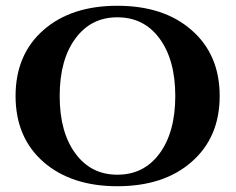

<svg xmlns="http://www.w3.org/2000/svg" viewBox="-20 -633 817 666"><path d="M644 -529Q742 -444 742 -300Q742 -156 644 -71Q548 13 387 13Q228 13 131 -71Q34 -156 34 -300Q34 -444 131 -529Q227 -613 387 -613Q548 -613 644 -529ZM533 -100Q588 -174 588 -300Q588 -426 533 -500Q479 -573 387 -573Q296 -573 242 -500Q187 -426 187 -300Q187 -174 242 -100Q296 -27 387 -27Q479 -27 533 -100Z"/></svg>

Font: Cinzel Bold(RUS BY LYAJKA)
Style: Regular
Weight: 700
Designer: Natanael Gama
Version: Version 1.001;PS 001.001;hotconv 1.0.56;makeotf.lib2.0.21325